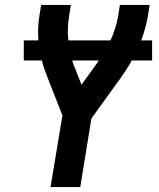

<svg xmlns="http://www.w3.org/2000/svg" viewBox="-20 -755 640 775"><path d="M184 0 232 -289 170 -447Q164 -463 158.5 -478.5Q153 -494 149 -511H76V-592H135Q133 -616 134 -641Q135 -666 139 -691L146 -735H266L259 -691Q255 -666 254 -641Q253 -616 256 -592H426Q437 -616 445 -641Q453 -666 457 -691L464 -735H584L577 -691Q573 -666 566 -641Q559 -616 550 -592H594V-511H512Q501 -491 489 -472.5Q477 -454 464 -436L349 -277L304 0ZM309 -413 368 -495Q371 -499 373.5 -503Q376 -507 379 -511H272V-510Q274 -503 276 -496.5Q278 -490 281 -484Z"/></svg>

Font: Iosevka Curly Extended Oblique
Style: Bold
Weight: 700
Width: 7
Italic angle: -9°
Monospace: yes
Designer: Belleve Invis
Foundry: Belleve Invis
Version: Version 11.1.0; ttfautohint (v1.8.3)